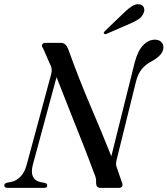

<svg xmlns="http://www.w3.org/2000/svg" viewBox="-34 -907 808 927"><path d="M124.5 -111.5Q106.5 -41 160.5 -28L182.5 -24Q194 -20.5 194 -11.5Q194 0 179 0H4Q-13.5 0 -13.5 -11.5Q-13.5 -21.5 0.5 -25L21.5 -29Q45.5 -34 65.5 -54.8Q85.5 -75.5 95.5 -114L212.5 -547Q221 -575.5 207 -598.5L173.5 -674.5Q166.5 -683.5 169.5 -691.8Q172.5 -700 185 -700H259Q272.5 -700 280.2 -693.2Q288 -686.5 295 -671Q347 -526 403 -395.2Q459 -264.5 503.5 -152.5L616 -604Q631 -661.5 657 -688.5Q683 -715.5 713.5 -715.5Q732.5 -715.5 743.8 -705.2Q755 -695 755 -678Q754.5 -642.5 700.5 -612.5Q669 -596 650.5 -573.2Q632 -550.5 622.5 -513L529 -135Q526.5 -124 526.2 -115.5Q526 -107 531.5 -93.5L555 -25.5Q559.5 -14 555.5 -7Q551.5 0 540.5 0H451Q429.5 0 430 -25Q430.5 -38 428.5 -47.5Q426.5 -57 420 -71Q400.5 -125 370.8 -201Q341 -277 306.5 -363.2Q272 -449.5 239 -534.5ZM564.5 -845.5Q586 -866.5 604 -877.8Q622 -889 639.5 -886Q655.5 -883.5 660.5 -870.5Q665.5 -857.5 659.5 -844.5Q652 -825.5 634.5 -814Q617 -802.5 594 -793L481.5 -744Q471 -740 467.5 -745.5Q465 -750 474 -758.5Z"/></svg>

Font: Fraunces 72pt S000
Style: Italic
Weight: 400
Italic angle: -16°
Version: Version 1.000; ttfautohint (v1.8.3)